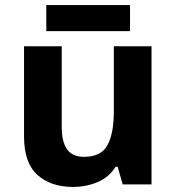

<svg xmlns="http://www.w3.org/2000/svg" viewBox="-20 -729 697 759"><path d="M579 -546V0H465L445 -70H437Q411 -28 365.5 -9Q320 10 269 10Q181 10 128 -37.5Q75 -85 75 -190V-546H224V-227Q224 -169 245 -139Q266 -109 312 -109Q380 -109 405 -155.5Q430 -202 430 -289V-546ZM494 -709V-606H163V-709Z"/></svg>

Font: Noto Sans Sundanese
Style: Bold
Weight: 700
Version: Version 2.003